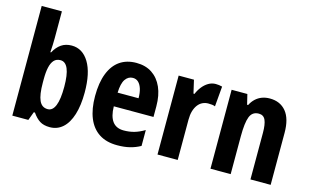

<svg xmlns="http://www.w3.org/2000/svg" viewBox="-92 -1018 2085 1285"><g transform="rotate(15 951.0 -375.0)"><path d="M197 -574Q197 -553 196 -528Q195 -503 193 -476H198Q219 -515 249 -535.5Q279 -556 321 -556Q396 -556 440.5 -483Q485 -410 485 -275Q485 -185 465 -121Q445 -57 407.5 -23.5Q370 10 318 10Q276 10 249 -7Q222 -24 198 -59H190L168 0H57V-760H197ZM273 -442Q245 -442 228.5 -424Q212 -406 204.5 -372.5Q197 -339 197 -290V-266Q197 -183 215 -143Q233 -103 274 -103Q308 -103 325.5 -146Q343 -189 343 -276Q343 -359 325.5 -400.5Q308 -442 273 -442Z M769 -556Q833 -556 878 -526Q923 -496 947.5 -441Q972 -386 972 -309V-236H697Q698 -167 724 -132Q750 -97 802 -97Q841 -97 874.5 -106.5Q908 -116 945 -138V-28Q911 -9 872.5 0.5Q834 10 785 10Q710 10 659.5 -23Q609 -56 583.5 -118.5Q558 -181 558 -270Q558 -363 583 -427Q608 -491 655 -523.5Q702 -556 769 -556ZM772 -453Q740 -453 720 -424Q700 -395 698 -331H843Q843 -369 834.5 -396Q826 -423 810.5 -438Q795 -453 772 -453Z M1318 -557Q1329 -557 1340.5 -555.5Q1352 -554 1363 -551L1351 -411Q1342 -415 1330.5 -416.5Q1319 -418 1304 -418Q1282 -418 1263.5 -409Q1245 -400 1231.5 -382Q1218 -364 1210.5 -338.5Q1203 -313 1203 -279V0H1063V-547H1169L1190 -456H1197Q1208 -483 1226 -506Q1244 -529 1267.5 -543Q1291 -557 1318 -557Z M1693 -557Q1765 -557 1806 -507.5Q1847 -458 1847 -360V0H1707V-323Q1707 -381 1694 -410.5Q1681 -440 1648 -440Q1603 -440 1586.5 -398Q1570 -356 1570 -261V0H1430V-547H1539L1556 -477H1563Q1576 -503 1595.5 -521Q1615 -539 1639.5 -548Q1664 -557 1693 -557Z"/></g></svg>

Font: Noto Sans Display Condensed
Style: Bold
Weight: 700
Width: 3
Designer: Monotype Design Team
Foundry: Monotype Imaging Inc.
Version: Version 2.003